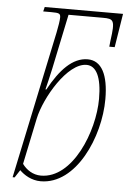

<svg xmlns="http://www.w3.org/2000/svg" viewBox="-54 -800 567 850"><g transform="rotate(5 229.0 -375.0)"><path d="M159 10C316 10 413 -208 413 -377C413 -485 382 -546 320 -546C253 -546 198 -487 149 -397H145C151 -422 159 -453 167 -491L218 -735H370C419 -735 426 -730 413 -638L410 -610H434L458 -760H110L105 -740H141C177 -740 182 -737 182 -719C182 -707 178 -681 172 -652L34 3H43L65 -31C85 -11 118 10 159 10ZM158 -15C122 -15 93 -35 75 -60L118 -266C138 -359 232 -521 317 -521C360 -521 385 -473 385 -376C385 -231 299 -15 158 -15Z"/></g></svg>

Font: Noto Serif SemiCondensed Thin
Style: Italic
Weight: 100
Width: 4
Italic angle: -12°
Designer: Monotype Design Team
Foundry: Monotype Imaging Inc.
Version: Version 2.013